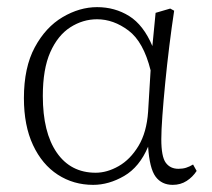

<svg xmlns="http://www.w3.org/2000/svg" viewBox="-20 -505 593 538"><path d="M100 -236Q100 -134 139 -77.5Q178 -21 248 -21Q280 -21 312.5 -39.5Q345 -58 368 -96Q391 -134 395 -192L402 -308Q382 -388 340 -419.5Q298 -451 252 -451Q212 -451 177 -428.5Q142 -406 121 -359Q100 -312 100 -236ZM241 13Q186 13 142 -15.5Q98 -44 72.5 -98.5Q47 -153 47 -230Q47 -316 77.5 -372.5Q108 -429 155.5 -457Q203 -485 252 -485Q302 -485 342 -460Q382 -435 407 -376L416 -469L457 -481L468 -475Q461 -429 454.5 -376.5Q448 -324 443 -273Q438 -222 435 -180.5Q432 -139 432 -115Q432 -66 444.5 -49Q457 -32 480 -32Q492 -32 501.5 -35Q511 -38 521 -44L531 -26Q520 -9 503 2Q486 13 464 13Q433 13 416 -10Q399 -33 395 -94Q371 -37 328 -12Q285 13 241 13Z"/></svg>

Font: Source Serif Pro Light
Style: Regular
Weight: 300
Designer: Frank Grießhammer
Foundry: Adobe Systems Incorporated
Version: Version 3.001;hotconv 1.0.111;makeotfexe 2.5.65597